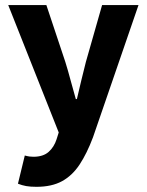

<svg xmlns="http://www.w3.org/2000/svg" viewBox="-20 -531 575 752"><path d="M122.6 200.7Q99.1 200.7 82.5 197.8Q65.9 194.8 50.3 188.5L77.1 78.1Q88.4 81.1 95.7 82Q103 83 110.8 83Q148.9 83 170.4 64Q191.9 44.9 201.7 14.2L210 -12.2L12.2 -511.2H161.6L235.8 -288.6Q246.6 -253.9 256.3 -217.3Q266.1 -180.7 276.9 -143.1H281.2Q289.6 -179.2 298.3 -215.6Q307.1 -252 316.4 -288.6L379.9 -511.2H522.5L344.2 6.8Q320.3 70.3 291.7 113.5Q263.2 156.7 222.9 178.7Q182.6 200.7 122.6 200.7Z"/></svg>

Font: Akatab Black
Style: Regular
Weight: 900
Designer: SIL Global
Foundry: SIL Global
Version: Version 4.000